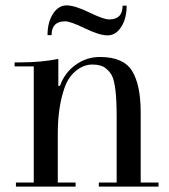

<svg xmlns="http://www.w3.org/2000/svg" viewBox="-20 -691 627 711"><path d="M384 -619Q434 -619 434 -670H449Q449 -623 429 -591.5Q409 -560 378.5 -560Q348 -560 294.5 -586Q241 -612 221 -612Q171 -612 171 -561H156Q156 -608 176 -639.5Q196 -671 226.5 -671Q257 -671 310.5 -645Q364 -619 384 -619ZM260 -15V0H39V-15H105V-445H34V-460H55Q134 -460 196 -473V-373H202Q219 -421 259.5 -450.5Q300 -480 350 -480Q437 -480 469 -428.5Q501 -377 501 -275V-15H567V0H346V-15H412V-261Q412 -374 395 -410Q387 -426 370.5 -439Q354 -452 322 -452Q290 -452 261.5 -429Q233 -406 219 -366Q194 -295 194 -196V-15Z"/></svg>

Font: Elsie Swash Caps
Style: Regular
Weight: 400
Designer: Alejandro Inler
Foundry: Alejandro Inler
Version: 1.003